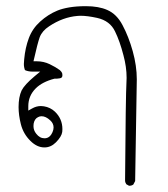

<svg xmlns="http://www.w3.org/2000/svg" viewBox="-20 -284 540 616"><path d="M394.5 312Q402.3 312 407.7 308.1L413.6 296.9Q418.9 -26.9 418.9 -29.3Q418.9 -72.8 405.8 -119.9Q392.6 -167 373 -203.6Q354.5 -238.8 324.2 -252Q296.9 -264.2 255.4 -264.2Q225.6 -264.2 202.4 -260.3Q179.2 -256.3 164.1 -250Q134.3 -237.8 108.9 -214.8Q84 -192.4 72.5 -161.6Q61 -130.9 57.6 -93.8Q56.6 -85.9 56.6 -79.1Q56.6 -72.3 57.6 -67.9Q59.1 -59.6 61 -58.6Q71.3 -54.2 85.9 -54.2H108.9L91.3 -39.6Q58.6 -12.2 49.3 6.3Q39.6 27.3 39.6 59.6Q39.6 85.4 46.9 114.3Q54.7 145.5 77.6 168Q98.6 189 122.6 189Q143.1 189 159.2 172.9Q177.7 154.3 179.7 139.2Q180.2 134.3 180.2 130.4Q180.2 97.2 156.2 74.2Q141.6 60.5 121.1 57.1Q116.2 56.2 111.3 56.2Q96.7 56.2 83 64L70.8 70.8V56.6Q70.8 23.4 94.7 -0.5Q115.7 -21.5 155.3 -31.7Q159.7 -31.7 163.3 -31.7Q167 -31.7 171.6 -32.7Q176.3 -33.7 177.7 -35.2Q180.2 -37.6 180.2 -42Q180.2 -46.4 179.2 -49.8Q177.2 -54.2 171.9 -59.1Q158.7 -68.8 139.4 -78.1Q120.1 -87.4 97.7 -87.4H87.4Q100.6 -146 107.4 -164.6Q115.2 -185.1 137.7 -199.7Q181.6 -229 228.5 -232.9Q232.9 -233.4 238.3 -233.4Q260.3 -233.4 291.5 -226.6Q333 -217.3 349.1 -183.1Q364.3 -152.3 376 -106.9Q386.2 -69.3 386.2 -34.2Q386.2 -26.9 385.7 -19.5Q383.3 21 381.3 291V291.5Q380.9 297.9 382.3 301.3Q383.8 304.7 385.3 307.1L394 312Q394.5 312 394.5 312ZM148.4 140.1V139.6Q148.4 140.1 148.4 140.1ZM123 159.7Q107.4 159.7 96.2 145Q87.4 134.3 87.4 120.6Q87.4 116.7 87.9 112.8Q90.8 97.2 102.1 91.8Q107.4 88.9 113.3 88.9Q127 88.9 141.1 102.1Q151.9 111.8 151.9 125Q151.9 132.3 148.4 140.1Q145 147.9 140.6 152.3Q133.3 159.7 123 159.7Z"/></svg>

Font: NaikaiFont
Style: Light
Weight: 300
Version: Version 1.89